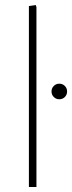

<svg xmlns="http://www.w3.org/2000/svg" viewBox="-20 -744 287 764"><path d="M95 0V-720L122 -724L125 -716V0ZM216 -349Q203 -349 194 -358Q185 -367 185 -380Q185 -393 194 -402Q203 -411 216 -411Q229 -411 238 -402Q247 -393 247 -380Q247 -367 238 -358Q229 -349 216 -349Z"/></svg>

Font: Fustat ExtraLight
Style: Regular
Weight: 250
Designer: Mohamed Gaber, Khaled Hosny, Laura Garcia Mut
Foundry: Kief Type Foundry, Alif Type Foundry, Hard Type Foundry
Version: Version 1.007